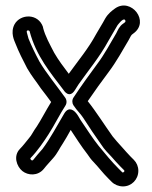

<svg xmlns="http://www.w3.org/2000/svg" viewBox="-20 -590 544 687"><path d="M425 22C425 25 422 27 419 27C417 27 418 27 416 25L404 13C380 -11 356 -40 333 -68C312 -94 290 -129 268 -161C262 -171 257 -181 250 -188C249 -189 228 -214 210 -184C184 -140 159 -93 132 -57C118 -42 110 -31 99 -18C94 -12 87 -21 89 -24C115 -51 136 -82 154 -110C174 -141 195 -183 214 -212C220 -221 219 -233 213 -241C183 -283 145 -329 121 -370C106 -398 92 -427 82 -452C76 -474 75 -476 76 -479C78 -483 85 -481 86 -478C109 -390 161 -329 208 -267C208 -267 228 -234 249 -269L261 -288C296 -338 336 -385 368 -444C380 -465 389 -480 400 -499C400 -499 420 -527 427 -519C433 -512 424 -508 420 -505C407 -496 401 -481 396 -471C376 -437 352 -393 330 -364C302 -326 270 -282 243 -241C237 -232 238 -220 243 -213C257 -192 267 -185 278 -168C297 -138 322 -101 342 -73C353 -55 370 -39 379 -29C391 -16 396 -9 411 6L423 18C425 20 425 20 425 22ZM475 21C475 6 469 -8 459 -18L447 -30C434 -43 430 -49 417 -63C405 -76 390 -93 383 -102C355 -141 323 -192 294 -228C317 -262 346 -302 370 -334C395 -367 420 -412 440 -446C449 -462 448 -464 457 -470C518 -513 449 -600 392 -560C381 -552 367 -542 356 -523C346 -504 337 -491 324 -468C296 -416 262 -376 226 -326C207 -351 189 -375 174 -401C158 -432 142 -460 134 -491V-493C117 -543 53 -541 32 -503C16 -473 32 -443 35 -435C47 -404 62 -375 77 -346C95 -315 108 -301 126 -274C141 -254 151 -242 163 -225C145 -196 127 -161 112 -138C98 -119 94 -107 84 -96C71 -80 62 -68 52 -58C26 -32 40 6 60 22C80 38 115 41 137 14C147 1 159 -11 170 -24C186 -42 192 -58 205 -77C214 -91 223 -107 233 -125C251 -98 271 -66 293 -38C299 -29 306 -19 316 -9C335 11 346 27 368 49L380 61C390 71 405 77 420 77C451 77 475 52 475 21Z"/></svg>

Font: Blanket
Style: Outline
Weight: 400
Foundry: Cannot Into Space Fonts
Version: Version 0.9